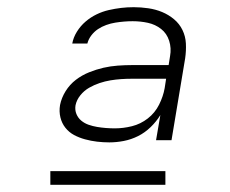

<svg xmlns="http://www.w3.org/2000/svg" viewBox="-20 -713 640 534"><path d="M284 -317Q267 -317 250 -319Q233 -321 216.5 -325.5Q200 -330 186 -337.5Q172 -345 162 -357.5Q152 -370 148 -386.5Q144 -403 147 -421Q151 -441 162.5 -459.5Q174 -478 191 -491Q208 -504 228 -512Q248 -520 267.5 -524.5Q287 -529 307.5 -530.5Q328 -532 348 -532H449L453 -557Q457 -579 450.5 -599.5Q444 -620 428 -632.5Q412 -645 391.5 -649.5Q371 -654 349 -654Q337 -654 325 -653Q313 -652 300.5 -650Q288 -648 275.5 -643.5Q263 -639 252.5 -632Q242 -625 234 -614.5Q226 -604 223 -592H181Q184 -609 194 -625Q204 -641 218 -653Q232 -665 248.5 -673Q265 -681 282.5 -685Q300 -689 317 -691Q334 -693 352 -693Q372 -693 392.5 -690Q413 -687 431 -679.5Q449 -672 464 -659.5Q479 -647 487.5 -629.5Q496 -612 497 -592Q498 -572 495 -551L457 -323H414L426 -393Q415 -375 399 -359.5Q383 -344 364 -334.5Q345 -325 324.5 -321Q304 -317 284 -317ZM299 -356Q323 -356 347 -362Q371 -368 391 -383.5Q411 -399 422.5 -422Q434 -445 438 -468L442 -494H347Q332 -494 317 -493Q302 -492 287 -489.5Q272 -487 257 -482Q242 -477 228 -469Q214 -461 203.5 -448Q193 -435 190 -420Q188 -407 192.5 -396Q197 -385 206 -377.5Q215 -370 226.5 -366Q238 -362 250 -360Q262 -358 274.5 -357Q287 -356 299 -356ZM120 -199V-237H440V-199Z"/></svg>

Font: Iosevka Aile Extralight
Style: Italic
Weight: 200
Italic angle: -9°
Designer: Belleve Invis
Foundry: Belleve Invis
Version: Version 31.1.0; ttfautohint (v1.8.4)